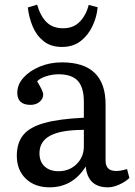

<svg xmlns="http://www.w3.org/2000/svg" viewBox="-20 -788 579 822"><path d="M192 14Q129 14 90.5 -23Q52 -60 52 -121Q52 -176 79.5 -210Q107 -244 170 -261.5Q233 -279 339 -284V-352Q339 -414 313 -442Q287 -470 231 -470Q204 -470 177.5 -461.5Q151 -453 139 -440Q165 -397 165 -384Q165 -365 149.5 -352Q134 -339 111 -339Q54 -339 54 -391Q54 -426 80.5 -455.5Q107 -485 150.5 -503Q194 -521 245 -521Q432 -521 432 -341V-100Q432 -56 477 -56Q488 -56 499 -58Q510 -60 524 -64L534 -26Q516 -9 490 2.5Q464 14 442 14Q356 14 347 -75Q291 14 192 14ZM230 -55Q277 -55 308 -85.5Q339 -116 339 -161V-232Q242 -232 195.5 -207.5Q149 -183 149 -132Q149 -96 171 -75.5Q193 -55 230 -55ZM245 -587Q198 -587 167 -611.5Q136 -636 120 -674.5Q104 -713 99 -756L139 -768Q153 -719 179.5 -693Q206 -667 250 -667Q295 -667 322 -695.5Q349 -724 360 -767L398 -757Q395 -718 377 -678.5Q359 -639 326.5 -613Q294 -587 245 -587Z"/></svg>

Font: Literata 12pt
Style: Regular
Weight: 400
Designer: Latin by Veronika Burian and Jose Scaglione. Greek by Irene Vlachou. Cyrillic by Vera Evstafieva.
Foundry: TypeTogether
Version: Version 3.002